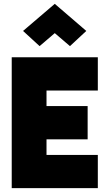

<svg xmlns="http://www.w3.org/2000/svg" viewBox="-20 -979 561 999"><path d="M152 -254V-427H436V-254ZM149 -508 222 -588V-80L144 -173H489V0H41V-681H489V-508ZM186 -739 100 -818 265 -959 429 -818 344 -739 233 -834H297Z"/></svg>

Font: Gabarito Black
Style: Regular
Weight: 900
Designer: Leandro Assis / Alvaro Franca / Felipe Casaprima
Foundry: Naipe Foundry
Version: Version 1.000